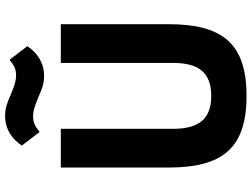

<svg xmlns="http://www.w3.org/2000/svg" viewBox="-134 -816 963 734"><g transform="rotate(-90 347.0 -449.5)"><path d="M423 -762C476 -762 513 -790 537 -826L485 -894C464 -877 449 -869 426 -869C400 -869 377 -879 348 -891C323 -902 301 -911 271 -911C218 -911 181 -883 157 -847L209 -779C230 -796 245 -804 268 -804C294 -804 317 -794 346 -782C371 -771 393 -762 423 -762ZM73 -698V-286C73 -80 147 12 347 12C547 12 621 -80 621 -286V-698H473V-270C473 -172 437 -123 347 -123C257 -123 221 -172 221 -270V-698Z"/></g></svg>

Font: LVC Sans
Style: Bold
Weight: 700
Designer: Mike Abbink, Paul van der Laan, Pieter van Rosmalen
Foundry: Bold Monday
Version: Version 3.0